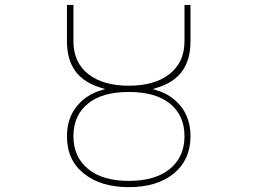

<svg xmlns="http://www.w3.org/2000/svg" viewBox="-20 -773 1040 780"><path d="M320.3 -68.4Q286.1 -95.7 269 -133.3Q252 -170.9 252 -219.7Q252 -294.9 294.9 -344.7Q333 -389.6 391.6 -406.2L407.2 -411.1L391.6 -416Q321.3 -436.5 286.6 -483.4Q252 -530.3 252 -605.5V-752.9H278.3V-605.5Q278.3 -519.5 338.9 -471.7Q399.4 -424.8 503.4 -424.8Q607.4 -424.8 668 -471.7Q729.5 -519.5 729.5 -605.5V-752.9H753.9V-605.5Q753.9 -530.3 719.7 -483.4Q685.5 -436.5 616.2 -416L600.6 -411.1L616.2 -406.2Q673.8 -389.6 711.9 -344.7Q753.9 -293.9 753.9 -219.7Q753.9 -171.9 736.8 -133.8Q719.7 -95.7 686.5 -68.4Q618.2 -12.7 503.4 -12.7Q388.7 -12.7 320.3 -68.4ZM337.9 -352.5Q278.3 -304.7 278.3 -219.7Q278.3 -134.8 338.9 -85.9Q397.5 -38.1 503.4 -38.1Q609.4 -38.1 668.9 -85.9Q729.5 -134.8 729.5 -219.7Q729.5 -304.7 669.9 -352.5Q611.3 -399.4 503.4 -399.4Q395.5 -399.4 337.9 -352.5Z"/></svg>

Font: Mgen+ 1mn thin
Style: Regular
Weight: 100
Designer: [Source Han Sans]
Ryoko NISHIZUKA  (kana & ideographs); Paul D. Hunt (Latin, Greek & Cyrillic); Wenlong ZHANG  (bopomofo
Version: Version 1.059.20150602